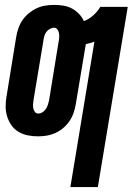

<svg xmlns="http://www.w3.org/2000/svg" viewBox="-20 -548 541 783"><path d="M267 215 365 -378Q357 -375 348 -372.5Q339 -370 330 -368L289 -123Q286 -105 280 -87.5Q274 -70 263.5 -54.5Q253 -39 238.5 -26.5Q224 -14 206.5 -6Q189 2 171 5Q153 8 135 8Q114 8 93.5 4Q73 0 55.5 -10.5Q38 -21 26.5 -37.5Q15 -54 9 -73.5Q3 -93 3 -114.5Q3 -136 7 -157L46 -397Q49 -415 55 -432.5Q61 -450 71.5 -465.5Q82 -481 97 -493.5Q112 -506 129 -514Q146 -522 164 -525Q182 -528 200 -528Q220 -528 238.5 -525Q257 -522 273 -513.5Q289 -505 302 -491.5Q315 -478 322 -462Q342 -469 360 -485Q378 -501 389 -520H501L379 215ZM136 -85Q145 -85 153 -90Q161 -95 166.5 -103Q172 -111 175 -120Q178 -129 180 -138L219 -378Q221 -387 221.5 -395.5Q222 -404 220.5 -412.5Q219 -421 214 -428Q209 -435 201 -435Q192 -435 183 -430Q174 -425 168.5 -417Q163 -409 160.5 -400Q158 -391 157 -382L117 -142Q116 -133 115 -124.5Q114 -116 115.5 -107.5Q117 -99 122 -92Q127 -85 136 -85Z"/></svg>

Font: Iosevka Term Curly Hv Obl
Style: Regular
Weight: 900
Italic angle: -9°
Designer: Belleve Invis
Foundry: Belleve Invis
Version: Version 32.3.0